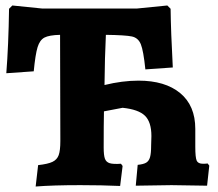

<svg xmlns="http://www.w3.org/2000/svg" viewBox="-20 -675 794 700"><path d="M743 -71 735 2 605 0 475 2 482 -74Q503 -76 513 -82Q523 -88 527 -102Q531 -116 531 -144L532 -179Q532 -230 508.5 -253Q485 -276 427 -282L359 -269Q358 -223 358 -137Q358 -109 362.5 -96.5Q367 -84 380 -80Q393 -76 421 -78L427 -70L418 3Q351 0 273 0Q173 0 110 5L119 -73Q155 -77 171.5 -85Q188 -93 194 -109.5Q200 -126 200 -161L199 -548Q159 -547 142 -538Q125 -529 117 -503Q109 -477 103 -415L3 -408Q11 -509 13 -643L25 -655L133 -644H480L590 -655L602 -643Q603 -559 610 -429L510 -422Q503 -490 493.5 -513.5Q484 -537 461 -542Q438 -547 366 -548Q362 -466 361 -365Q426 -381 485 -381Q582 -381 637 -335.5Q692 -290 692 -205V-140Q692 -101 697 -89.5Q702 -78 720 -78Q731 -78 737 -79Z"/></svg>

Font: Alegreya ExtraBold
Style: Regular
Weight: 800
Designer: Juan Pablo del Peral
Foundry: Huerta Tipografica
Version: Version 2.007; ttfautohint (v1.6)